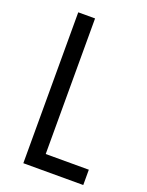

<svg xmlns="http://www.w3.org/2000/svg" viewBox="-134 -769 643 837"><g transform="rotate(20 187.5 -350.0)"><path d="M81 0H359V-71H159V-700H81Z"/></g></svg>

Font: Bebas Neue Regular two
Style: Regular2
Weight: 400
Designer: Ryoichi Tsunekawa & LGV (GE)
Foundry: Free Software Foundation, Inc.
Version: Version 1.003 August 13, 2016